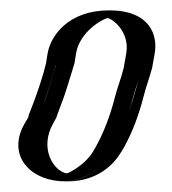

<svg xmlns="http://www.w3.org/2000/svg" viewBox="-20 -194 333 371"><path d="M191 -174C146 -174 100 -136 92 -91L89 -72C81 -48 74 -17 64 7L56 27C56 28 56 29 55 31L49 41C19 92 45 136 76 150C123 171 174 136 193 103L199 93C216 63 228 30 237 -5C243 -27 249 -42 254 -63L259 -91C267 -136 236 -174 191 -174ZM188 -159C151 -159 113 -127 107 -91L104 -72C103 -68 103 -68 100 -61C94 -41 87 -12 78 10L71 28C70 30 69 34 68 36L62 47C38 89 59 125 84 136C122 153 164 125 180 97L186 87C202 59 213 28 222 -6C228 -29 234 -43 239 -64L244 -91C250 -128 225 -159 188 -159ZM188 -159C225 -159 250 -128 244 -91L239 -64C234 -43 228 -29 222 -6C213 28 202 59 186 87L180 97C164 125 122 153 84 136C59 125 38 89 62 47L68 36C69 34 70 30 71 28L78 10C87 -12 94 -41 100 -61C103 -68 103 -68 104 -72L107 -91C113 -127 151 -159 188 -159ZM191 -174C236 -174 267 -136 259 -91L254 -63C239 -9 225 47 199 93L193 103C173 137 123 171 76 150C45 136 19 92 49 41L55 31C56 29 55 32 58 23L64 7C72 -14 80 -42 86 -63C88 -71 88 -67 89 -72L92 -91C100 -136 146 -174 191 -174ZM188 -159C197 -158 231 -133 224 -91L219 -63C214 -42 208 -29 202 -6C193 29 181 61 165 90L159 100C146 122 117 139 109 141C84 137 55 93 83 44L89 33L91 27L98 8C108 -17 116 -47 124 -72L127 -91C134 -133 179 -158 188 -159ZM191 -174C112 -174 78 -125 72 -91L69 -72C64 -50 53 -17 43 9L36 27C35 29 35 33 34 34L28 44C-6 102 33 151 95 156C169 162 202 120 214 100L220 90C236 61 248 29 257 -6C263 -29 268 -41 274 -63L279 -91C285 -126 270 -174 191 -174Z"/></svg>

Font: Blanket
Style: Black
Weight: 900
Foundry: Cannot Into Space Fonts
Version: Version 0.9